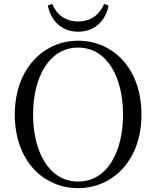

<svg xmlns="http://www.w3.org/2000/svg" viewBox="-20 -955 807 991"><path d="M226.8 -926.4C239.7 -860.8 287.6 -791.4 383 -791.4C480.2 -791.4 527.9 -860.8 540.5 -926.4L517.7 -934.8C493.5 -879.2 450.2 -844.3 383 -844.3C317.4 -844.3 272.5 -879.2 249.7 -934.8ZM383 16.1C560.9 16.1 710.1 -125.8 710.1 -363.7C710.1 -604.6 560.7 -744.9 383 -744.9C206.1 -744.9 56.4 -601.2 56.4 -363.7C56.4 -123.3 206.1 16.1 383 16.1ZM383 -18C231 -18 150.7 -175.1 150.7 -363.7C150.7 -551.9 231 -709.3 383 -709.3C535.8 -709.3 615.1 -551.9 615.1 -363.7C615.1 -175.1 535.8 -18 383 -18Z"/></svg>

Font: Source Han Serif TW VF
Style: Regular
Weight: 250
Designer: Ryoko NISHIZUKA 西塚涼子 (kana & ideographs); Frank Grießhammer (Latin, Greek & Cyrillic); Wenlong ZHANG 张文龙 (bopomofo); San
Foundry: Adobe
Version: Version 2.002;hotconv 1.1.0;makeotfexe 2.6.0